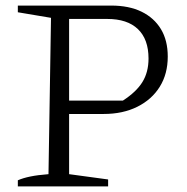

<svg xmlns="http://www.w3.org/2000/svg" viewBox="-20 -669 671 689"><path d="M379 -649Q443 -649 488 -627Q533 -605 557.5 -564.5Q582 -524 582 -466Q582 -404 553.5 -358Q525 -312 473 -286Q421 -260 352 -260H193V-308H421Q469 -339 491 -374.5Q513 -410 513 -459Q513 -528 475 -564.5Q437 -601 365 -601H228V-44L368 -25V0H44V-22Q62 -30 88.5 -35.5Q115 -41 154 -44L163 -605L44 -625V-649Z"/></svg>

Font: Piazzolla 24pt Light
Style: Regular
Weight: 300
Designer: Juan Pablo del Peral
Foundry: Huerta Tipografica
Version: Version 2.005